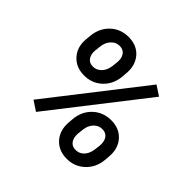

<svg xmlns="http://www.w3.org/2000/svg" viewBox="-182 -897 1081 1081"><g transform="rotate(45 358.5 -356.0)"><path d="M257.3 -721.7Q321.3 -719.7 356.9 -678.2Q392.6 -636.7 388.7 -574.2L385.7 -536.6Q378.4 -469.7 333.3 -429.2Q288.1 -388.7 224.6 -390.6Q163.1 -391.6 125.7 -433.1Q88.4 -474.6 92.3 -536.6L95.7 -572.8Q102.1 -639.6 146.7 -681.2Q191.4 -722.7 257.3 -721.7ZM173.8 -535.6Q170.4 -504.4 184.1 -483.2Q197.8 -461.9 226.1 -460.9Q255.4 -460 276.9 -481.2Q298.3 -502.4 303.7 -536.6L308.1 -574.7Q311.5 -606.4 297.9 -627.9Q284.2 -649.4 255.4 -650.4Q225.6 -651.4 203.6 -628.7Q181.6 -606 177.7 -569.8ZM520 -320.8Q583.5 -318.8 619.4 -277.3Q655.3 -235.8 651.4 -174.3L648.4 -136.2Q641.6 -70.3 596.2 -29.1Q550.8 12.2 487.3 10.3Q426.8 9.3 389.2 -31.2Q351.6 -71.8 354.5 -136.2L356.9 -168Q362.3 -237.3 407.5 -279.5Q452.6 -321.8 520 -320.8ZM436 -135.3Q433.6 -101.6 447.8 -81.3Q461.9 -61 488.8 -60.1Q518.6 -59.1 539.3 -79.3Q560.1 -99.6 565.9 -136.2L570.8 -174.8Q573.2 -210 559.1 -229.5Q544.9 -249 518.1 -250Q486.8 -251 465.3 -228.3Q443.8 -205.6 439.9 -170.4ZM182.6 -54.2 124 -92.8 553.2 -643.1 611.8 -604.5Z"/></g></svg>

Font: Roboto Medium
Style: Italic
Weight: 500
Italic angle: -12°
Designer: Google
Version: Version 2.134; 2016